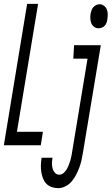

<svg xmlns="http://www.w3.org/2000/svg" viewBox="-39 -755 580 998"><path d="M-19 0 102 -735H159L49 -70H184L173 0ZM473 -608Q460 -608 450 -615.5Q440 -623 435.5 -634.5Q431 -646 430.5 -659Q430 -672 432 -685Q434 -694 437 -702.5Q440 -711 446.5 -718Q453 -725 461.5 -729Q470 -733 479 -733Q491 -733 501.5 -725Q512 -717 516.5 -705.5Q521 -694 521 -681Q521 -668 519 -655Q518 -646 515 -637.5Q512 -629 506 -622Q500 -615 490.5 -611.5Q481 -608 473 -608ZM263 223Q245 223 228.5 217Q212 211 201 199Q190 187 184 171Q178 155 175.5 138Q173 121 173.5 103Q174 85 177 67V65H234V66Q231 80 231 94Q231 108 234.5 121Q238 134 247 143.5Q256 153 269 153Q282 153 292.5 143.5Q303 134 309 123Q315 112 319.5 100Q324 88 327.5 76Q331 64 333 52Q335 40 337 28L416 -450H342L346 -520H485L392 39Q389 59 384.5 78.5Q380 98 373 116.5Q366 135 356.5 153.5Q347 172 333.5 188Q320 204 301 213.5Q282 223 263 223Z"/></svg>

Font: Iosevka Term Curly
Style: Italic
Weight: 400
Italic angle: -9°
Designer: Belleve Invis
Foundry: Belleve Invis
Version: Version 32.3.0